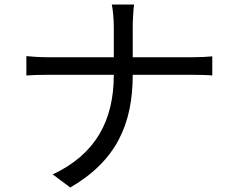

<svg xmlns="http://www.w3.org/2000/svg" viewBox="-20 -794 1040 852"><path d="M97 -545V-459C118 -461 155 -462 192 -462H485C485 -257 403 -109 214 -20L292 38C495 -80 569 -242 569 -462H834C865 -462 906 -461 922 -459V-544C906 -542 868 -540 835 -540H569V-674C569 -704 572 -754 575 -774H476C481 -754 485 -705 485 -675V-540H190C155 -540 118 -543 97 -545Z"/></svg>

Font: Source Han Sans KR
Style: Regular
Weight: 400
Designer: Ryoko NISHIZUKA 西塚涼子 (kana, bopomofo & ideographs); Paul D. Hunt (Latin, Greek & Cyrillic); Sandoll Communications 산돌커뮤니
Foundry: Adobe
Version: Version 2.004;hotconv 1.0.118;makeotfexe 2.5.65603